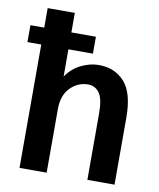

<svg xmlns="http://www.w3.org/2000/svg" viewBox="-81 -733 658 794"><g transform="rotate(10 248.5 -335.5)"><path d="M55 0V-671H169V-404Q194 -440 231 -458Q268 -476 305 -476Q372 -476 413 -430.5Q454 -385 454 -281V0H340V-279Q340 -340 322.5 -364.5Q305 -389 275 -389Q232 -389 200.5 -357Q169 -325 169 -267V0ZM-3 -518V-589H272V-518Z"/></g></svg>

Font: Inconsolata
Style: Bold
Weight: 700
Monospace: yes
Designer: Raph Levien, Cyreal, Brenton Simpson
Foundry: Raph Levien, Cyreal, Google
Version: Version 3.100; ttfautohint (v1.8.4.7-5d5b)